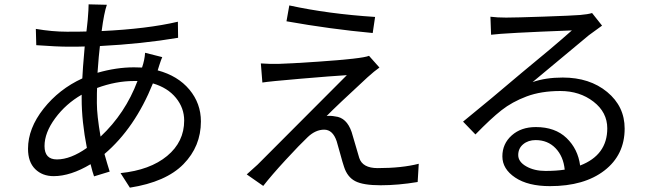

<svg xmlns="http://www.w3.org/2000/svg" viewBox="-20 -814 3040 884"><path d="M634 -503Q646 -538 648 -571L727 -551Q722 -540 714 -515.5Q706 -491 706 -490Q799 -465 852 -401.5Q905 -338 905 -255Q905 -140 824.5 -58Q744 24 578 50L535 -17Q671 -31 749.5 -96Q828 -161 828 -259Q828 -317 790 -363.5Q752 -410 684 -430Q601 -224 461 -105Q473 -62 485 -24L413 -2Q406 -21 397 -58Q305 -3 227 -3Q175 -3 142 -35.5Q109 -68 109 -129Q109 -223 180.5 -313.5Q252 -404 359 -453Q360 -486 370 -600Q349 -599 296 -599Q243 -599 147 -606L145 -681Q221 -668 288 -668Q355 -668 378 -669Q379 -679 381 -695.5Q383 -712 384 -724Q388 -772 388 -794L472 -792Q459 -755 448 -671Q659 -681 799 -714L800 -640Q634 -612 440 -602Q435 -563 429 -479Q516 -504 597 -504Q622 -504 634 -503ZM427 -409Q426 -395 426 -339.5Q426 -284 443 -185Q557 -292 613 -441H596Q514 -441 427 -409ZM242 -80Q305 -80 380 -133Q356 -255 356 -360V-378Q283 -336 234 -269.5Q185 -203 185 -141.5Q185 -80 242 -80Z M1312 -789Q1491 -750 1707 -736L1696 -662Q1501 -680 1299 -716ZM1727 -503Q1704 -487 1672 -458Q1530 -327 1484 -280Q1502 -282 1523 -278Q1576 -273 1599 -206Q1604 -191 1615.5 -150Q1627 -109 1634 -87Q1649 -40 1719 -40Q1830 -40 1908 -60L1903 24Q1813 39 1732.5 39Q1652 39 1615.5 20Q1579 1 1564 -46Q1558 -63 1546 -107.5Q1534 -152 1530 -164Q1512 -217 1472.5 -217Q1433 -217 1397 -183Q1361 -149 1295.5 -78Q1230 -7 1192 42L1116 -11Q1119 -13 1166 -56Q1206 -97 1577 -468Q1510 -464 1363.5 -451.5Q1217 -439 1188 -434L1181 -522Q1220 -519 1265 -520Q1310 -521 1444 -530Q1649 -544 1679 -557Z M2580 -33Q2574 -94 2538 -131.5Q2502 -169 2446 -169Q2412 -169 2389 -150Q2366 -131 2366 -100Q2366 -69 2403 -48Q2440 -27 2491 -27Q2542 -27 2580 -33ZM2613 -674Q2299 -662 2241 -654L2238 -737Q2269 -733 2310.5 -733Q2352 -733 2483.5 -737.5Q2615 -742 2651 -745Q2687 -748 2706 -754L2752 -696Q2701 -659 2691.5 -652Q2682 -645 2432 -436Q2492 -457 2571 -457Q2695 -457 2775.5 -390.5Q2856 -324 2856 -222Q2856 -101 2763 -29Q2670 43 2512 43Q2411 43 2352 3.5Q2293 -36 2293 -94Q2293 -152 2336 -190.5Q2379 -229 2447 -229Q2536 -229 2588.5 -178.5Q2641 -128 2651 -52Q2776 -100 2776 -223Q2776 -297 2712.5 -346Q2649 -395 2560 -395Q2471 -395 2404.5 -370Q2338 -345 2289 -306.5Q2240 -268 2169 -195L2112 -254Q2240 -358 2381 -478Q2524 -595 2613 -674Z"/></svg>

Font: Swei Fan Sans CJK TC
Style: Regular
Weight: 400
Version: Version 2.130